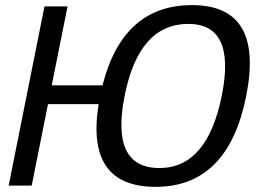

<svg xmlns="http://www.w3.org/2000/svg" viewBox="-20 -723 1027 748"><path d="M13.7 0 153.3 -698.2H243.2L181.6 -390.6H379.4Q458.5 -703.1 728 -703.1Q1009.8 -703.1 939 -348.1Q868.2 4.9 586.4 4.9Q312 4.9 364.3 -317.4H167L103.5 0ZM601.1 -68.4Q787.6 -68.4 844.2 -351.1Q899.9 -629.9 713.4 -629.9Q521.5 -629.9 465.8 -351.1Q409.2 -68.4 601.1 -68.4Z"/></svg>

Font: Sansation
Style: Italic
Weight: 400
Designer: Bernd Montag
Version: Version 1.301